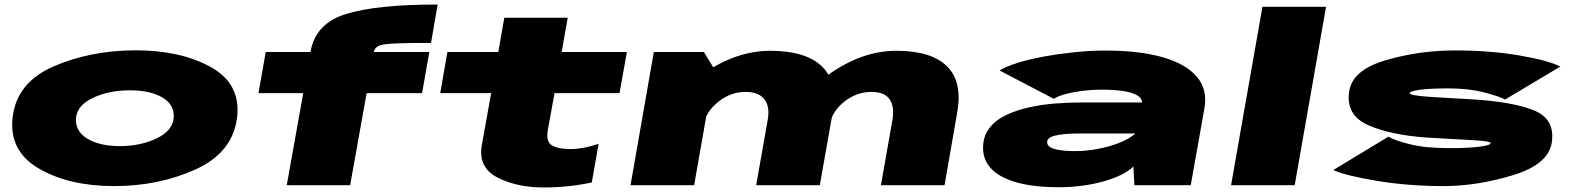

<svg xmlns="http://www.w3.org/2000/svg" viewBox="-20 -815 6943 845"><path d="M482.5 4Q679.5 4 842 -70Q1004.5 -144 1023.5 -298.5Q1040.5 -446.5 907.5 -520Q774.5 -593.5 577.5 -593.5Q379.5 -593.5 216.5 -523Q53.5 -452.5 35.5 -298.5Q18.5 -150 151.5 -73Q284.5 4 482.5 4ZM508 -172Q418 -172 364 -205Q310 -238 314.5 -296Q320 -352.5 390.5 -385Q461 -417.5 551 -417.5Q642 -417.5 695.5 -385.5Q749 -353.5 744.5 -296Q739 -239 668.5 -205.5Q598 -172 508 -172Z M1242 0H1521L1593.5 -405H1837.5L1869.5 -586H1624.5L1625.5 -587Q1630 -614 1672.5 -620Q1715 -626 1853 -626H1877L1906 -795H1900Q1641 -795 1504.8 -754Q1368.5 -713 1346.5 -587L1345.5 -586H1149.5L1117.5 -405H1314.5Z M2372.5 10Q2482.5 10 2584.5 -12L2614.5 -182Q2547 -159 2490 -159Q2437 -159 2409.5 -175Q2382 -191 2391 -243L2420.5 -405H2706.5L2739 -586H2452L2478.5 -737H2199.5L2173 -586H1949L1917.5 -405H2141.5L2100.5 -176Q2083.5 -78 2169 -34Q2254.5 10 2372.5 10Z M2755 0H3035L3124.5 -509.5L3078 -586H2857.5ZM3308 0H3588L3644.5 -318.5Q3668 -454.5 3597 -523Q3526 -591.5 3370 -591.5Q3220 -591.5 3073.8 -490Q2927.5 -388.5 2912 -301L3078.5 -271.5Q3088.5 -325 3142.2 -367.8Q3196 -410.5 3261 -410.5Q3319 -410.5 3344.2 -378Q3369.5 -345.5 3358.5 -286.5ZM3857 0H4137L4192.5 -318.5Q4217 -453.5 4148.5 -522.5Q4080 -591.5 3924 -591.5Q3774 -591.5 3626.8 -487Q3479.5 -382.5 3466 -301L3633.5 -271.5Q3642.5 -325 3696.2 -367.8Q3750 -410.5 3815 -410.5Q3873 -410.5 3895.2 -378Q3917.5 -345.5 3907.5 -286.5Z M4641.5 9Q4694 9 4743.8 2.2Q4793.5 -4.5 4837 -16.8Q4880.5 -29 4914 -45.5Q4947.5 -62 4968 -82.5L4972.5 0H5220.5L5280.5 -337Q5295.5 -419.5 5248.2 -476.2Q5201 -533 5098.2 -562.8Q4995.5 -592.5 4843.5 -592.5Q4778 -592.5 4708.8 -585.2Q4639.5 -578 4574.8 -566.2Q4510 -554.5 4459 -538.5Q4408 -522.5 4379 -505L4618 -380Q4635 -391.5 4669 -400.8Q4703 -410 4744.2 -415.2Q4785.5 -420.5 4825.5 -420.5Q4884.5 -420.5 4925 -414Q4965.5 -407.5 4985.8 -394.8Q5006 -382 5006 -365V-364H4735.5Q4683.5 -364 4624.2 -359.5Q4565 -355 4508.8 -342.5Q4452.5 -330 4406.8 -308Q4361 -286 4334 -250.8Q4307 -215.5 4306.5 -166Q4306 -110 4344 -71Q4382 -32 4456.8 -11.5Q4531.5 9 4641.5 9ZM4712 -150Q4669 -150 4641.5 -154.8Q4614 -159.5 4601.2 -168Q4588.5 -176.5 4588.5 -189Q4588 -199 4597 -206.5Q4606 -214 4623.8 -218.2Q4641.5 -222.5 4667.8 -225Q4694 -227.5 4729.5 -227.5H4975L4975.5 -226.5Q4950.5 -204 4907.2 -186.8Q4864 -169.5 4812.2 -159.8Q4760.5 -150 4712 -150Z M5398 0H5678L5816 -785H5536Z M6331.5 4Q6481.5 4 6640 -44.5Q6798.5 -93 6810 -192.5Q6823.5 -294 6726.2 -331.2Q6629 -368.5 6448.5 -378.5Q6344.5 -384 6264 -389.5Q6183.5 -395 6184.5 -405Q6184.5 -414 6230 -420Q6275.5 -426 6354.5 -426Q6442.5 -426 6510.8 -408.5Q6579 -391 6604 -377L6847 -522Q6796.5 -548.5 6668 -570.8Q6539.5 -593 6382.5 -593Q6223.5 -593 6075.8 -549Q5928 -505 5917 -407.5Q5904.5 -306.5 6003 -263.5Q6101.5 -220.5 6260.5 -209.5Q6370 -203 6456 -198.5Q6542 -194 6540.5 -185Q6539 -175 6488.5 -169Q6438 -163 6358 -163Q6253 -163 6183.8 -180.5Q6114.5 -198 6090.5 -213.5L5847.5 -66.5Q5904 -41.5 6041.8 -18.8Q6179.5 4 6331.5 4Z"/></svg>

Font: Anybody ExtraExpanded Black
Style: Italic
Weight: 900
Width: 8
Italic angle: -10°
Version: Version 1.113;gftools[0.9.25]